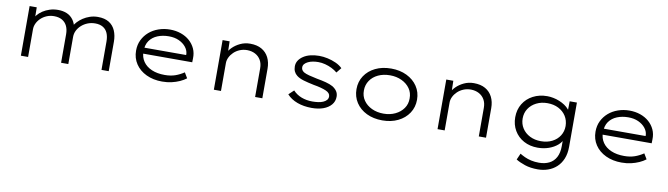

<svg xmlns="http://www.w3.org/2000/svg" viewBox="-38 -1147 6925 1989"><g transform="rotate(10 3425.0 -152.5)"><path d="M155 0V-522H230L232 -379L208 -384Q218 -412 240 -439Q262 -466 294 -487Q326 -508 366.5 -521Q407 -534 454 -534Q504 -534 544.5 -517.5Q585 -501 612.5 -464.5Q640 -428 651 -368L626 -380L630 -394Q641 -417 664 -441.5Q687 -466 718 -486.5Q749 -507 788.5 -520.5Q828 -534 872 -534Q944 -534 989.5 -505.5Q1035 -477 1057 -426Q1079 -375 1079 -309V0H1003V-299Q1003 -350 987 -387Q971 -424 938 -443.5Q905 -463 857 -463Q814 -463 777.5 -448.5Q741 -434 713 -409Q685 -384 669.5 -352.5Q654 -321 654 -286V0H578V-300Q578 -350 560.5 -386.5Q543 -423 508.5 -443Q474 -463 423 -463Q382 -463 346.5 -448Q311 -433 285 -408Q259 -383 245 -353Q231 -323 231 -292V0Z M1641 10Q1548 10 1475 -24.5Q1402 -59 1361.5 -120Q1321 -181 1321 -259Q1321 -322 1345.5 -372Q1370 -422 1412 -458.5Q1454 -495 1511 -515Q1568 -535 1631 -535Q1693 -535 1746 -516.5Q1799 -498 1837.5 -464Q1876 -430 1897 -384Q1918 -338 1916 -282L1915 -241H1385L1374 -304H1858L1840 -293V-317Q1837 -355 1810 -388.5Q1783 -422 1737.5 -443Q1692 -464 1631 -464Q1566 -464 1513 -442.5Q1460 -421 1429 -377.5Q1398 -334 1398 -264Q1398 -203 1429.5 -157.5Q1461 -112 1519 -87Q1577 -62 1656 -62Q1719 -62 1767 -79Q1815 -96 1858 -125L1892 -68Q1864 -46 1825 -28.5Q1786 -11 1740.5 -0.5Q1695 10 1641 10Z M2185 0V-522H2259L2262 -387L2240 -386Q2256 -423 2289.5 -456.5Q2323 -490 2370.5 -512.5Q2418 -535 2474 -535Q2546 -535 2595 -507Q2644 -479 2669.5 -428.5Q2695 -378 2695 -311V0H2619V-301Q2619 -352 2598 -388Q2577 -424 2540.5 -443.5Q2504 -463 2456 -464Q2413 -464 2377 -449Q2341 -434 2315 -409Q2289 -384 2274.5 -354Q2260 -324 2260 -293V0H2223Q2210 0 2200.5 0Q2191 0 2185 0Z M3215 10Q3131 10 3063 -15Q2995 -40 2953 -87L3006 -137Q3043 -97 3095.5 -77Q3148 -57 3210 -57Q3241 -57 3270.5 -61Q3300 -65 3323 -75Q3346 -85 3359.5 -100.5Q3373 -116 3373 -138Q3373 -174 3327 -194Q3304 -204 3271 -213Q3238 -222 3195 -229Q3132 -242 3086 -255.5Q3040 -269 3012 -291Q2991 -307 2980 -330.5Q2969 -354 2969 -384Q2969 -418 2986 -445Q3003 -472 3034.5 -493Q3066 -514 3108.5 -524.5Q3151 -535 3200 -535Q3243 -535 3289 -525Q3335 -515 3377 -496Q3419 -477 3447 -449L3404 -396Q3378 -418 3344.5 -434.5Q3311 -451 3274.5 -460.5Q3238 -470 3202 -470Q3173 -470 3145 -465Q3117 -460 3094.5 -449Q3072 -438 3059 -423Q3046 -408 3046 -388Q3046 -372 3053 -360.5Q3060 -349 3075 -339Q3096 -327 3132 -317.5Q3168 -308 3217 -298Q3270 -289 3313.5 -277.5Q3357 -266 3388 -249Q3418 -230 3434 -206Q3450 -182 3450 -149Q3450 -100 3419.5 -64Q3389 -28 3336.5 -9Q3284 10 3215 10Z M3958 10Q3864 10 3792 -25Q3720 -60 3679.5 -122Q3639 -184 3639 -263Q3639 -342 3679.5 -403.5Q3720 -465 3792 -500Q3864 -535 3958 -535Q4050 -535 4122 -500Q4194 -465 4235 -403.5Q4276 -342 4276 -263Q4276 -184 4235 -122Q4194 -60 4122 -25Q4050 10 3958 10ZM3958 -61Q4026 -61 4080.5 -87Q4135 -113 4167 -158.5Q4199 -204 4198 -263Q4199 -322 4167.5 -367Q4136 -412 4081 -438Q4026 -464 3958 -464Q3888 -464 3833.5 -438.5Q3779 -413 3748 -367Q3717 -321 3717 -263Q3716 -204 3747.5 -158.5Q3779 -113 3834 -87Q3889 -61 3958 -61Z M4538 0V-522H4612L4615 -387L4593 -386Q4609 -423 4642.5 -456.5Q4676 -490 4723.5 -512.5Q4771 -535 4827 -535Q4899 -535 4948 -507Q4997 -479 5022.5 -428.5Q5048 -378 5048 -311V0H4972V-301Q4972 -352 4951 -388Q4930 -424 4893.5 -443.5Q4857 -463 4809 -464Q4766 -464 4730 -449Q4694 -434 4668 -409Q4642 -384 4627.5 -354Q4613 -324 4613 -293V0H4576Q4563 0 4553.5 0Q4544 0 4538 0Z M5632 230Q5554 230 5496 210.5Q5438 191 5400 167L5429 101Q5452 115 5482 129Q5512 143 5550 151.5Q5588 160 5633 160Q5694 160 5740 137Q5786 114 5811 67Q5836 20 5836 -51V-131L5850 -134Q5837 -94 5799.5 -61.5Q5762 -29 5708 -10Q5654 9 5592 9Q5509 9 5445 -26Q5381 -61 5345 -122.5Q5309 -184 5309 -262Q5309 -342 5346.5 -403.5Q5384 -465 5450 -499.5Q5516 -534 5599 -534Q5629 -534 5662.5 -527.5Q5696 -521 5727.5 -508Q5759 -495 5785.5 -477.5Q5812 -460 5830.5 -437.5Q5849 -415 5856 -388L5834 -391L5836 -522H5912V-58Q5912 16 5889.5 70Q5867 124 5828 159.5Q5789 195 5738.5 212.5Q5688 230 5632 230ZM5613 -63Q5680 -63 5731 -89Q5782 -115 5810.5 -160Q5839 -205 5839 -262Q5838 -321 5809.5 -366Q5781 -411 5730.5 -437Q5680 -463 5613 -463Q5549 -463 5497.5 -437Q5446 -411 5416.5 -366Q5387 -321 5387 -263Q5387 -206 5416 -160.5Q5445 -115 5496.5 -89Q5548 -63 5613 -63Z M6474 10Q6381 10 6308 -24.5Q6235 -59 6194.5 -120Q6154 -181 6154 -259Q6154 -322 6178.5 -372Q6203 -422 6245 -458.5Q6287 -495 6344 -515Q6401 -535 6464 -535Q6526 -535 6579 -516.5Q6632 -498 6670.5 -464Q6709 -430 6730 -384Q6751 -338 6749 -282L6748 -241H6218L6207 -304H6691L6673 -293V-317Q6670 -355 6643 -388.5Q6616 -422 6570.5 -443Q6525 -464 6464 -464Q6399 -464 6346 -442.5Q6293 -421 6262 -377.5Q6231 -334 6231 -264Q6231 -203 6262.5 -157.5Q6294 -112 6352 -87Q6410 -62 6489 -62Q6552 -62 6600 -79Q6648 -96 6691 -125L6725 -68Q6697 -46 6658 -28.5Q6619 -11 6573.5 -0.5Q6528 10 6474 10Z"/></g></svg>

Font: Lexend Mega Light
Style: Regular
Weight: 300
Version: Version 1.007